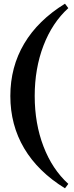

<svg xmlns="http://www.w3.org/2000/svg" viewBox="-20 -785 402 1040"><path d="M332 235Q186 145 111 18.5Q36 -108 36 -265Q36 -422 111 -548.5Q186 -675 332 -765L350 -741Q263 -662 215.5 -538Q168 -414 168 -265Q168 -116 215.5 8Q263 132 350 211Z"/></svg>

Font: Platypi
Style: Bold
Weight: 700
Designer: David Sargent
Foundry: Bolt Cutter Type
Version: Version 1.200; ttfautohint (v1.8.4.7-5d5b)